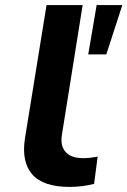

<svg xmlns="http://www.w3.org/2000/svg" viewBox="-20 -725 501 755"><path d="M254 10Q150 10 107 -39Q64 -88 78 -180L163 -705H305L223 -192Q219 -165 227 -145Q235 -125 255 -114Q275 -103 307 -103Q321 -103 337.5 -105Q354 -107 364 -109L350 -2Q327 4 303 7Q279 10 254 10ZM327 -511 360 -705H461L398 -511Z"/></svg>

Font: Nunito Sans 10pt Expanded
Style: Bold Italic
Weight: 700
Width: 7
Italic angle: -9°
Designer: Vernon Adams
Foundry: Vernon Adams
Version: Version 3.101;gftools[0.9.27]